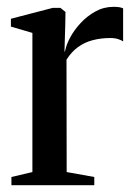

<svg xmlns="http://www.w3.org/2000/svg" viewBox="-20 -543 399 563"><path d="M13.5 0V-24L75 -38.5V-446.5L12 -465V-488L135 -520H157L172 -508L171.5 -475.5L169 -390L171.5 -396Q174.5 -412 186 -433.5Q197.5 -455 216.5 -475.5Q235.5 -496 260 -509.5Q284.5 -523 313 -523Q323.5 -523 330.2 -521.8Q337 -520.5 341 -518.5V-421.5Q336.5 -425 326.8 -428.2Q317 -431.5 303.5 -431.5Q276 -431.5 252 -425.2Q228 -419 208.8 -405Q189.5 -391 175 -368L175.5 -38.5L256.5 -24V0Z"/></svg>

Font: Merriweather 120pt
Style: Regular
Weight: 400
Version: Version 2.100